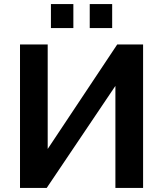

<svg xmlns="http://www.w3.org/2000/svg" viewBox="-20 -930 807 950"><path d="M232 -791V-910H343V-791ZM424 -791V-910H535V-791ZM79 0V-710H216V-193L560 -710H688V0H551V-505L211 0Z"/></svg>

Font: Raleway-v4020
Style: Bold
Weight: 700
Designer: Matt McInerney, Pablo Impallari, Rodrigo Fuenzalida
Foundry: Matt McInerney, Pablo Impallari, Rodrigo Fuenzalida
Version: Version 4.020;PS 004.020;hotconv 1.0.88;makeotf.lib2.5.64775